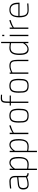

<svg xmlns="http://www.w3.org/2000/svg" viewBox="2046 -2826 1009 5142"><g transform="rotate(-90 2551.0 -254.5)"><path d="M483 8Q409 8 380 -34Q283 8 179 8Q48 8 48 -137Q48 -204 81 -239Q114 -274 186 -282L375 -301V-353Q375 -474 271 -474Q207 -474 76 -458L73 -491Q188 -508 265 -508Q411 -508 411 -353V-66Q418 -27 486 -24ZM180 -23Q275 -23 375 -64V-269L190 -249Q86 -245 86 -137Q86 -23 180 -23Z M605 230H569V-500H605V-407Q633 -449 671 -476Q716 -508 761 -508Q851 -508 888 -440Q919 -381 919 -257Q919 -126 874 -58.5Q829 9 720 9Q677 9 605 -3ZM720 -24Q811 -24 849 -83Q882 -136 882 -257Q882 -355 862 -406Q833 -476 764 -476Q720 -476 675 -440Q636 -408 605 -358V-35H606Q650 -24 720 -24Z M1084 230H1048V-500H1084V-407Q1112 -449 1150 -476Q1195 -508 1240 -508Q1330 -508 1367 -440Q1398 -381 1398 -257Q1398 -126 1353 -58.5Q1308 9 1199 9Q1156 9 1084 -3ZM1199 -24Q1290 -24 1328 -83Q1361 -136 1361 -257Q1361 -355 1341 -406Q1312 -476 1243 -476Q1199 -476 1154 -440Q1115 -408 1084 -358V-35H1085Q1129 -24 1199 -24Z M1567 0H1531V-500H1567V-422Q1661 -486 1765 -510V-473Q1645 -441 1567 -389Z M2025 8Q1961 8 1924 -8.5Q1887 -25 1868 -58.5Q1849 -92 1844 -142Q1839 -192 1839 -259Q1839 -388 1874 -444Q1915 -509 2025 -509Q2132 -509 2174 -446Q2211 -390 2211 -259Q2211 -192 2205 -142Q2199 -92 2179.5 -58.5Q2160 -25 2123 -8.5Q2086 8 2025 8ZM2025 -24Q2075 -24 2104.5 -37.5Q2134 -51 2149.5 -79.5Q2165 -108 2169.5 -152.5Q2174 -197 2174 -259Q2174 -377 2145 -425Q2112 -476 2025 -476Q1938 -476 1906 -425Q1876 -379 1876 -259Q1876 -205 1878.5 -161.5Q1881 -118 1895 -87.5Q1909 -57 1939 -40.5Q1969 -24 2025 -24Z M2402 0H2366V-468H2297V-500H2366Q2366 -567 2369 -613Q2372 -659 2385 -687Q2398 -715 2423 -727Q2448 -739 2493 -739Q2519 -739 2555 -736Q2567 -735 2585 -735V-704Q2540 -704 2520 -706Q2463 -706 2445 -698.5Q2427 -691 2418 -669Q2402 -632 2402 -500H2564V-468H2402Z M2825 8Q2761 8 2724 -8.5Q2687 -25 2668 -58.5Q2649 -92 2644 -142Q2639 -192 2639 -259Q2639 -388 2674 -444Q2715 -509 2825 -509Q2932 -509 2974 -446Q3011 -390 3011 -259Q3011 -192 3005 -142Q2999 -92 2979.5 -58.5Q2960 -25 2923 -8.5Q2886 8 2825 8ZM2825 -24Q2875 -24 2904.5 -37.5Q2934 -51 2949.5 -79.5Q2965 -108 2969.5 -152.5Q2974 -197 2974 -259Q2974 -377 2945 -425Q2912 -476 2825 -476Q2738 -476 2706 -425Q2676 -379 2676 -259Q2676 -205 2678.5 -161.5Q2681 -118 2695 -87.5Q2709 -57 2739 -40.5Q2769 -24 2825 -24Z M3521 0H3486V-267Q3486 -330 3481 -370.5Q3476 -411 3461.5 -434.5Q3447 -458 3422 -467Q3397 -476 3357 -476Q3274 -476 3182 -427V0H3146V-500H3182V-460Q3279 -508 3358 -508Q3459 -508 3492 -453Q3521 -403 3521 -260Z M3804 8Q3718 8 3683 -59Q3651 -117 3651 -241Q3651 -374 3693 -438Q3739 -509 3845 -509Q3885 -509 3967 -497V-729H4002V0H3967V-92Q3941 -51 3901 -23Q3855 8 3804 8ZM3811 -24Q3896 -24 3967 -142V-464Q3906 -476 3846 -476Q3757 -476 3720 -413Q3688 -358 3688 -241Q3688 -142 3709 -93Q3738 -24 3811 -24Z M4191 0H4155V-500H4191ZM4191 -645H4155V-700H4191Z M4385 0H4349V-500H4385V-422Q4479 -486 4583 -510V-473Q4463 -441 4385 -389Z M4846 8Q4738 8 4695 -61Q4658 -120 4658 -250Q4658 -508 4860 -508Q5050 -508 5050 -278L5051 -257Q5050 -247 5050 -236H4696Q4696 -122 4729.5 -72.5Q4763 -23 4847 -23Q4931 -23 5029 -32L5031 0Q4956 8 4846 8ZM5013 -268Q5013 -376 4976.5 -426.5Q4940 -477 4860 -477Q4695 -477 4695 -268Z"/></g></svg>

Font: Storia Sans Thin
Style: Regular
Weight: 100
Designer: Accademia di Belle Arti di Urbino and others
Foundry: Accademia di Belle Arti di Urbino and others.
Version: Version 60.001;May 25, 2020;FontCreator 12.0.0.2522 64-bit